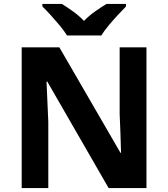

<svg xmlns="http://www.w3.org/2000/svg" viewBox="-20 -954 853 974"><path d="M723 0H531L220 -540H216Q218 -489 220.5 -438Q223 -387 225 -336V0H90V-714H281L591 -179H594Q593 -229 591 -278Q589 -327 587 -376V-714H723ZM320 -774Q306 -797 283.5 -824Q261 -851 237.5 -877Q214 -903 195 -921V-934H294Q320 -918 350 -896.5Q380 -875 406 -848Q432 -875 463 -896.5Q494 -918 520 -934H619V-921Q601 -903 577 -877Q553 -851 530.5 -824Q508 -797 494 -774Z"/></svg>

Font: RS Noto Sans
Style: Bold
Weight: 700
Designer: Monotype Design Team
Foundry: Monotype Imaging Inc.
Version: Version 3.10